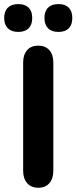

<svg xmlns="http://www.w3.org/2000/svg" viewBox="-39 -899 369 928"><path d="M72.9 -72.6V-597.4Q72.9 -634.3 92 -656.4Q111.1 -678.4 145.9 -678.4Q180.6 -678.4 199.7 -656.4Q218.7 -634.3 218.7 -597.4V-72.6Q218.7 -35.9 199.7 -13.8Q180.7 8.4 146.2 8.4Q111.6 8.4 92.3 -13.9Q72.9 -36.1 72.9 -72.6ZM175.8 -812.2Q175.8 -844.8 193.4 -862Q210.9 -879.3 243.4 -879.3Q276 -879.3 293.2 -862Q310.5 -844.7 310.5 -812.1Q310.5 -779.5 293.3 -762.1Q276.1 -744.7 243.7 -744.7Q210.9 -744.7 193.4 -762.2Q175.8 -779.7 175.8 -812.2ZM-18.7 -812.2Q-18.7 -844.8 -0.9 -862Q16.8 -879.3 48.9 -879.3Q81.8 -879.3 99.3 -862Q116.8 -844.7 116.8 -812.1Q116.8 -779.5 99.3 -762.1Q81.9 -744.7 49 -744.7Q16.8 -744.7 -0.9 -762.2Q-18.7 -779.7 -18.7 -812.2Z"/></svg>

Font: SN Pro Thin
Style: Regular
Weight: 200
Designer: Tobias Whetton
Foundry: Supernotes
Version: Version 1.003;Glyphs 3.3 (3324)